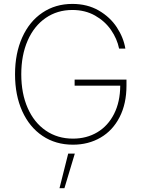

<svg xmlns="http://www.w3.org/2000/svg" viewBox="-20 -737 738 991"><path d="M353.5 -685.5Q275.9 -685.5 216.1 -644.5Q156.2 -603.5 123 -528.1Q89.8 -452.6 89.8 -353.5Q89.8 -254.9 122.8 -179.7Q155.8 -104.5 216.3 -63Q276.9 -21.5 356.4 -21.5Q427.2 -21.5 482.4 -54.4Q537.6 -87.4 568.8 -149.2Q600.1 -210.9 600.6 -294.9H365.2V-326.2H632.8V-294.9Q632.8 -201.7 597.4 -132.6Q562 -63.5 499.3 -26.9Q436.5 9.8 356.4 9.8Q267.1 9.8 199.5 -35.6Q131.8 -81.1 94.7 -163.3Q57.6 -245.6 57.6 -353.5Q57.6 -461.4 94.7 -543.9Q131.8 -626.5 199 -671.6Q266.1 -716.8 353.5 -716.8Q430.7 -716.8 489.5 -682.9Q548.3 -648.9 583 -595.9Q617.7 -543 627 -486.3H594.7Q584.5 -536.6 553 -582.3Q521.5 -627.9 470.5 -656.7Q419.4 -685.5 353.5 -685.5ZM332 55.7H366.2L312.5 234.4H287.1Z"/></svg>

Font: Pretendard Std Thin
Style: Regular
Weight: 100
Designer: Base glyphs from Inter by Rasmus Andersson; Hangeul glyphs from Noto Sans CJK(Source Han Sans) by Jang Soo-young and Kan
Foundry: Kil Hyung-jin
Version: Version 1.309